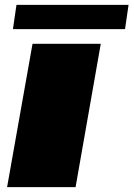

<svg xmlns="http://www.w3.org/2000/svg" viewBox="-20 -765 546 785"><path d="M9 0 113 -586H392L289 0ZM32.9 -646 47.3 -745H505.6L491.2 -646Z"/></svg>

Font: Anybody UltraExpanded Black
Style: Italic
Weight: 900
Width: 9
Italic angle: -10°
Designer: Tyler Finck
Foundry: Etcetera Type Company
Version: Version 1.010; ttfautohint (v1.8.3) -l 8 -r 50 -G 200 -x 14 